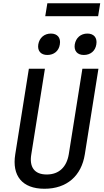

<svg xmlns="http://www.w3.org/2000/svg" viewBox="-20 -1154 640 1184"><path d="M259 -1054H585L598 -1134H272ZM497 -815C538 -815 568 -840 574 -880C581 -921 559 -947 519 -947C478 -947 448 -921 441 -880C435 -840 457 -815 497 -815ZM272 -815C313 -815 343 -840 349 -880C356 -921 334 -947 294 -947C253 -947 223 -921 216 -880C210 -840 232 -815 272 -815ZM254 10C393 10 482 -70 503 -202L587 -730H488L404 -202C391 -125 345 -78 268 -78C191 -78 160 -125 173 -202L257 -730H158L74 -202C53 -71 116 10 254 10Z"/></svg>

Font: JetBrains Mono Medium
Style: Italic
Weight: 436
Italic angle: -9°
Monospace: yes
Designer: Philipp Nurullin, Konstantin Bulenkov
Foundry: JetBrains
Version: Version 2.305